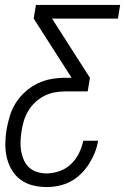

<svg xmlns="http://www.w3.org/2000/svg" viewBox="-20 -550 540 775"><path d="M168 205Q139 205 111.5 198Q84 191 62.5 175Q41 159 27 135Q13 111 7 84Q1 57 1.5 28Q2 -1 7 -30Q12 -57 20.5 -84.5Q29 -112 45 -136.5Q61 -161 83.5 -181Q106 -201 132.5 -213.5Q159 -226 186.5 -231Q214 -236 242 -236H269L116 -475L125 -530H465L456 -475H190L343 -236L334 -181H242Q221 -181 200 -177Q179 -173 159 -163Q139 -153 122.5 -137.5Q106 -122 94.5 -103Q83 -84 76.5 -63Q70 -42 67 -21Q64 -1 63 19Q62 39 65 58Q68 77 75.5 94.5Q83 112 96.5 125Q110 138 129 144Q148 150 168 150Q193 150 219.5 141Q246 132 266 113Q286 94 298.5 69Q311 44 316 18H376Q372 43 362.5 66.5Q353 90 339 112Q325 134 306 152.5Q287 171 264 183Q241 195 216.5 200Q192 205 168 205Z"/></svg>

Font: Iosevka Curly Light Oblique
Style: Regular
Weight: 300
Italic angle: -9°
Monospace: yes
Designer: Belleve Invis
Foundry: Belleve Invis
Version: Version 11.1.0; ttfautohint (v1.8.3)